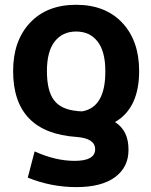

<svg xmlns="http://www.w3.org/2000/svg" viewBox="-20 -554 624 793"><path d="M317.4 -93.8Q416 -109.4 415 -260.7Q415 -341.8 382.8 -382.8Q350.6 -423.8 294.4 -423.8Q238.3 -423.8 206.1 -382.8Q173.8 -341.8 173.8 -260.7Q173.8 -178.7 203.1 -140.1Q232.4 -101.6 297.9 -95.7Q300.8 -94.7 307.6 -94.7Q314.5 -94.7 317.4 -93.8ZM554.7 -260.7Q554.7 -107.4 455.1 -49.8Q511.7 -13.7 510.7 65.4Q510.7 136.7 455.1 177.7Q399.4 218.8 295.4 218.8Q191.4 218.8 94.7 179.7L123 71.3Q209 110.4 288.1 110.4Q373 110.4 373 62.5Q373 17.6 296.9 11.7Q34.2 -5.9 34.2 -260.7Q34.2 -385.7 104 -460Q173.8 -534.2 294.4 -534.2Q415 -534.2 484.9 -460Q554.7 -385.7 554.7 -260.7Z"/></svg>

Font: Nasu
Style: Bold
Weight: 700
Designer: Ryoko NISHIZUKA (kana &amp; ideographs); Paul D. Hunt (Latin, Greek &amp; Cyrillic); Wenlong ZHANG (bopomofo); Sandoll C
Version: Version 2014.1215